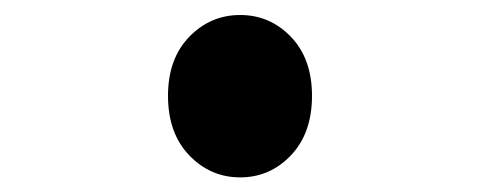

<svg xmlns="http://www.w3.org/2000/svg" viewBox="-20 -229 640 256"><path d="M300.2 7.5Q260.5 7.5 232.2 -22Q204 -51.5 204 -101.3Q204 -150.5 232.2 -179.8Q260.5 -209 300.2 -209Q340 -209 368 -179.8Q396 -150.5 396 -101.3Q396 -51.5 368 -22Q340 7.5 300.2 7.5Z"/></svg>

Font: Spline Sans Mono
Style: Regular
Weight: 400
Monospace: yes
Designer: Eben Sorkin, Mirko Velimirovic
Foundry: Sorkin Type
Version: Version 1.004